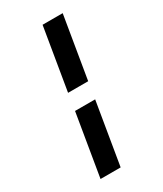

<svg xmlns="http://www.w3.org/2000/svg" viewBox="-235 -911 971 1141"><g transform="rotate(-30 250.0 -340.0)"><path d="M190 -397 261 -823H399L328 -397ZM101 143 172 -283H310L239 143Z"/></g></svg>

Font: Iosevka Curly Heavy
Style: Italic
Weight: 900
Italic angle: -9°
Monospace: yes
Designer: Belleve Invis
Foundry: Belleve Invis
Version: Version 22.1.2; ttfautohint (v1.8.4)